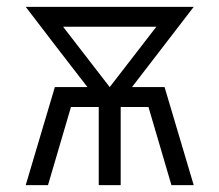

<svg xmlns="http://www.w3.org/2000/svg" viewBox="-20 -540 640 560"><path d="M55 0 140 -286H235Q190 -344 145 -402.5Q100 -461 55 -520H545L365 -286H460L545 0H480L413 -228H332V0H268V-228H187L120 0ZM300 -286 436 -462H164Z"/></svg>

Font: Iosevka Aile Light
Style: Regular
Weight: 300
Designer: Belleve Invis
Foundry: Belleve Invis
Version: Version 27.3.5; ttfautohint (v1.8.4)